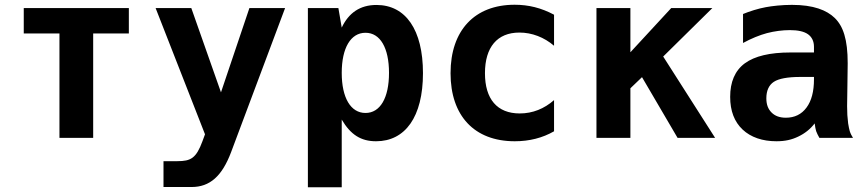

<svg xmlns="http://www.w3.org/2000/svg" viewBox="-20 -581 3652 809"><path d="M230.5 0H372.6V-439.9H522.9V-546.9H80.1V-439.9H230.5Z M668.9 207H787.1C863.8 207 915.5 162.1 954.1 59.1L1181.2 -546.9H1030.8L911.1 -191.9L786.1 -546.9H635.7L843.8 -15.1L833 14.2C806.6 85.4 784.7 98.1 727.1 98.1H668.9Z M1277.3 208H1419.9V-77.1C1457.5 -13.2 1501 14.2 1564.5 14.2C1687 14.2 1762.2 -87.9 1762.2 -272.9C1762.2 -455.1 1689.5 -560.1 1566.4 -560.1C1496.6 -560.1 1449.2 -526.4 1419.9 -464.8L1405.8 -546.9H1277.3ZM1520 -105C1458 -105 1419.9 -168.5 1419.9 -273.9C1419.9 -379.4 1458 -442.9 1520 -442.9C1582 -442.9 1619.1 -379.4 1619.1 -273.9C1619.1 -168.5 1582 -105 1520 -105Z M2148.9 14.2C2210.9 14.2 2266.1 0 2314.5 -27.8V-159.2C2273.4 -123 2224.6 -103 2169.9 -103C2074.7 -103 2023.4 -163.6 2023.4 -272.5C2023.4 -382.3 2075.2 -443.8 2168.5 -443.8C2221.7 -443.8 2272.9 -423.8 2314.5 -388.2V-519C2260.3 -547.9 2207 -561 2148.4 -561C1980 -561 1878.4 -453.1 1878.4 -272.5C1878.4 -93.3 1978.5 14.2 2148.9 14.2Z M2493.2 0H2636.2V-209L2685.1 -255.9L2835 0H2993.2L2774.4 -342.8L2981.4 -546.9H2808.1L2636.2 -360.8V-546.9H2493.2Z M3251.5 14.2C3288.1 14.2 3315.9 7.8 3343.3 -5.4C3371.1 -18.6 3394.5 -37.1 3412.6 -61C3414.1 -47.9 3417 -34.7 3418.9 -28.3C3421.4 -21.5 3426.8 -9.8 3432.6 0H3574.2C3569.3 -7.3 3563.5 -18.6 3560.5 -28.3C3558.6 -34.7 3555.7 -47.9 3553.7 -61C3552.7 -69.3 3551.3 -83.5 3550.3 -96.2C3549.8 -105 3549.3 -120.1 3549.3 -133.8C3549.3 -157.2 3551.8 -278.3 3551.8 -314.5C3551.8 -415.5 3532.7 -470.7 3497.1 -505.4C3463.4 -538.1 3407.7 -560.5 3316.9 -560.5C3274.4 -560.5 3233.4 -555.7 3207 -550.8C3174.8 -544.9 3137.7 -533.2 3110.8 -522V-399.9C3145.5 -418.9 3180.7 -433.1 3211.4 -441.4C3243.2 -449.7 3277.3 -454.1 3308.1 -454.1C3341.8 -454.1 3367.7 -448.7 3384.8 -436.5C3400.4 -425.3 3409.7 -407.7 3409.7 -383.8V-359.9H3310.5C3224.1 -359.9 3160.2 -344.7 3118.7 -314.5C3076.2 -283.2 3056.6 -234.9 3056.6 -172.9C3056.6 -113.8 3074.2 -67.9 3108.9 -35.2C3143.6 -2.4 3192.9 14.2 3251.5 14.2ZM3291.5 -85C3265.1 -85 3245.6 -92.3 3231 -106.9C3216.3 -121.6 3209 -140.6 3209 -167C3209 -198.7 3219.7 -222.7 3240.7 -236.3C3261.7 -250 3299.3 -256.8 3352.5 -256.8H3409.7V-247.1C3409.7 -195.8 3399.4 -156.2 3378.4 -127.9C3357.4 -99.1 3327.6 -85 3291.5 -85Z"/></svg>

Font: Hack
Style: Bold
Weight: 700
Monospace: yes
Designer: Christopher Simpkins
Foundry: Christopher Simpkins
Version: Version 2.010